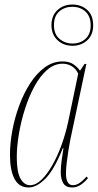

<svg xmlns="http://www.w3.org/2000/svg" viewBox="-20 -817 433 847"><path d="M106 10Q64 10 44 -28Q24 -66 24 -134Q24 -185 34.5 -241.5Q45 -298 65 -352Q85 -406 113.5 -450Q142 -494 178 -520Q214 -546 256 -546Q285 -546 303 -534Q321 -522 333 -505L353 -535H361L290 -200Q286 -179 281.5 -151Q277 -123 274 -96.5Q271 -70 271 -52Q271 0 302 0Q316 0 330.5 -9.5Q345 -19 362 -38L368 -31Q352 -12 335 -1Q318 10 298 10Q270 10 259 -9Q248 -28 248 -58Q248 -82 252 -110Q256 -138 260 -163H257Q218 -66 179.5 -28Q141 10 106 10ZM112 0Q138 0 163 -24Q188 -48 211 -88.5Q234 -129 252 -179Q270 -229 281 -281L325 -492Q315 -514 296.5 -525Q278 -536 256 -536Q220 -536 188.5 -509Q157 -482 132.5 -437Q108 -392 90.5 -337.5Q73 -283 63.5 -227Q54 -171 54 -123Q54 -58 70.5 -29Q87 0 112 0ZM300 -615Q260 -615 233.5 -640Q207 -665 207 -706Q207 -748 233.5 -772.5Q260 -797 299 -797Q338 -797 364.5 -773.5Q391 -750 391 -705Q391 -663 364.5 -639Q338 -615 300 -615ZM300 -625Q334 -625 357 -645.5Q380 -666 380 -705Q380 -745 357 -766Q334 -787 299 -787Q265 -787 241.5 -766.5Q218 -746 218 -706Q218 -666 242.5 -645.5Q267 -625 300 -625Z"/></svg>

Font: Noto Serif Display ExtraCondensed Thin
Style: Italic
Weight: 100
Width: 2
Italic angle: -12°
Designer: Monotype Design Team
Foundry: Monotype Imaging Inc.
Version: Version 2.009